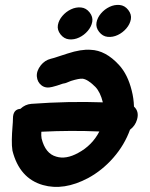

<svg xmlns="http://www.w3.org/2000/svg" viewBox="-20 -748 601 771"><path d="M152 -5Q236 19 334 -33Q391 -64 435.5 -115Q480 -166 502 -227Q523 -243 530 -267Q540 -300 518 -320Q517 -353 509 -384Q493 -449 458 -487Q404 -546 344 -548Q306 -551 251 -533L214 -521Q197 -515 184 -512Q160 -506 144 -486Q126 -463 128 -440.5Q130 -418 147 -405Q164 -392 190 -399Q207 -403 232 -412Q235 -413 242 -414L255 -419L265 -423Q297 -433 311 -432Q332 -430 363 -399Q383 -378 393 -337Q256 -342 106 -331Q81 -329 62 -311Q32 -309 32 -272Q32 -260 30 -236.5Q28 -213 27.5 -187.5Q27 -162 30 -143Q58 -32 152 -5ZM206 -119Q162 -131 147 -192Q145 -204 146 -219Q266 -225 379 -220Q350 -164 294 -134Q245 -107 206 -119ZM340 -698Q326 -716 305.5 -718Q285 -720 265 -710.5Q245 -701 230.5 -684Q216 -667 212.5 -647.5Q209 -628 223 -610Q237 -592 257.5 -590Q278 -588 298 -597.5Q318 -607 332.5 -624Q347 -641 350.5 -660.5Q354 -680 340 -698ZM495 -708Q481 -726 460.5 -728Q440 -730 420 -720.5Q400 -711 385.5 -694Q371 -677 367.5 -657.5Q364 -638 378 -620Q392 -602 412.5 -600Q433 -598 453 -607.5Q473 -617 487.5 -634Q502 -651 505.5 -670.5Q509 -690 495 -708Z"/></svg>

Font: Balsamiq Sans
Style: Bold Italic
Weight: 700
Italic angle: -12°
Designer: Michael Angeles
Foundry: Balsamiq SRL
Version: Version 1.020; ttfautohint (v1.8.4.7-5d5b);gftools[0.9.26]